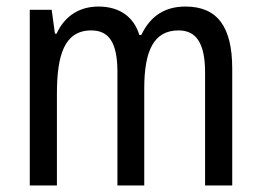

<svg xmlns="http://www.w3.org/2000/svg" viewBox="-20 -567 798 587"><path d="M547 -547C485 -547 440 -519 412 -460H406C390 -513 348 -547 281 -547C224 -547 178 -519 153 -464H148L138 -537H71V0H154V-280C154 -397 176 -474 259 -474C313 -474 339 -437 339 -347V0H421V-296C421 -412 450 -474 526 -474C580 -474 607 -435 607 -345V0H690V-357C690 -486 644 -547 547 -547Z"/></svg>

Font: Noto Sans Khmer Condensed
Style: Regular
Weight: 400
Width: 3
Designer: Danh Hong and the Monotype Design Team
Foundry: Monotype Imaging Inc.
Version: Version 2.004